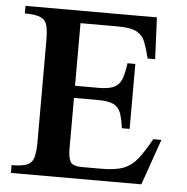

<svg xmlns="http://www.w3.org/2000/svg" viewBox="-49 -708 735 756"><g transform="rotate(5 318.5 -330.0)"><path d="M600.6 -181.2 537.1 0H21.5V-30.8Q62.5 -30.8 82.5 -39.1Q102.5 -47.4 108.9 -69.6Q115.2 -91.8 115.2 -132.3V-529.8Q115.2 -567.9 109.9 -589.8Q104.5 -611.8 84.7 -621.1Q64.9 -630.4 21.5 -630.4V-660.2H541L548.3 -495.6H518.6Q509.3 -532.7 499.8 -558.6Q490.2 -584.5 466.6 -597.9Q442.9 -611.3 390.6 -611.3H243.2V-363.8H336.9Q379.4 -363.8 399.9 -375.2Q420.4 -386.7 428.5 -410.4Q436.5 -434.1 441.4 -470.2H472.2V-213.4H441.4Q436.5 -250 428.5 -272.7Q420.4 -295.4 399.9 -305.7Q379.4 -315.9 336.9 -315.9H243.2V-113.3Q243.2 -82.5 251.7 -64.9Q260.3 -47.4 298.8 -47.4H375Q431.2 -47.4 463.1 -60.1Q495.1 -72.8 517.8 -101.8Q540.5 -130.9 568.4 -181.2Z"/></g></svg>

Font: Awami Nastaliq
Style: Bold
Weight: 700
Designer: Peter Martin, SIL International
Foundry: SIL International
Version: Version 3.100